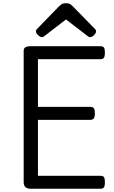

<svg xmlns="http://www.w3.org/2000/svg" viewBox="-20 -1164 705 1184"><path d="M170 0Q148 0 137 -10Q126 -20 126 -40V-852Q126 -866 137 -872.5Q148 -879 170 -879H600Q615 -879 621 -870.5Q627 -862 627 -839Q627 -817 621 -808Q615 -799 600 -799H214V-505H537Q552 -505 558.5 -496.5Q565 -488 565 -465Q565 -443 558.5 -434Q552 -425 537 -425H214V-80H600Q615 -80 621 -71.5Q627 -63 627 -40Q627 -18 621 -9Q615 0 600 0ZM237 -935Q228 -935 215 -947Q202 -959 202 -969Q202 -972 202.5 -976Q203 -980 208 -985L343 -1124Q350 -1131 359 -1137.5Q368 -1144 387 -1144Q406 -1144 414.5 -1137.5Q423 -1131 430 -1124L566 -985Q571 -980 571.5 -976Q572 -972 572 -969Q572 -959 559.5 -947Q547 -935 537 -935Q530 -935 525 -938.5Q520 -942 512 -948L387 -1044L262 -948Q255 -942 249.5 -938.5Q244 -935 237 -935Z"/></svg>

Font: Playwrite HR Lijeva
Style: Regular
Weight: 400
Designer: Veronika Burian, José Scaglione
Foundry: TypeTogether
Version: Version 1.002